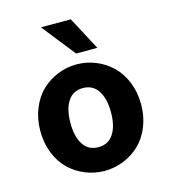

<svg xmlns="http://www.w3.org/2000/svg" viewBox="-112 -830 823 932"><g transform="rotate(-15 300.0 -364.5)"><path d="M312 -574.2 180.2 -741.2H330.1L418.9 -574.2ZM394.5 -5.9Q349.1 12.2 299.8 12.2Q250.5 12.2 205.1 -5.9Q159.7 -23.9 124.3 -57.1Q88.9 -90.3 67.9 -141.8Q46.9 -193.4 46.9 -254.9Q46.9 -316.4 67.9 -367.9Q88.9 -419.4 124.3 -452.9Q159.7 -486.3 205.1 -504.6Q250.5 -522.9 299.8 -522.9Q349.1 -522.9 394.5 -504.6Q439.9 -486.3 475.3 -452.9Q510.7 -419.4 532 -367.9Q553.2 -316.4 553.2 -254.9Q553.2 -193.4 532 -141.8Q510.7 -90.3 475.3 -57.1Q439.9 -23.9 394.5 -5.9ZM401.9 -254.9Q401.9 -324.2 375.7 -364Q349.6 -403.8 299.8 -403.8Q250 -403.8 224.1 -364Q198.2 -324.2 198.2 -254.9Q198.2 -186 224.1 -146.5Q250 -106.9 299.8 -106.9Q349.6 -106.9 375.7 -146.5Q401.9 -186 401.9 -254.9Z"/></g></svg>

Font: Office Code Pro D Bold
Style: Regular
Weight: 700
Designer: Nathan Rutzky & Paul D. Hunt
Foundry: Adobe Systems Incorporated
Version: Version 1.004;PS 001.004;hotconv 1.0.70;makeotf.lib2.5.58329